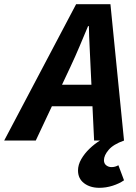

<svg xmlns="http://www.w3.org/2000/svg" viewBox="-82 -672 650 918"><path d="M393 226Q349 226 320 204Q291 182 291 143Q291 116 306.5 89Q322 62 346 39Q370 16 396 0H368L351 -353Q349 -402 346.5 -449Q344 -496 343 -547H339Q318 -497 298 -449.5Q278 -402 255 -353L89 0H-62L282 -652H446L511 0Q460 18 437.5 44.5Q415 71 415 94Q415 110 426 118.5Q437 127 451 127Q469 127 484 118L511 190Q488 206 456.5 216Q425 226 393 226ZM109 -164 133 -267H432L407 -164Z"/></svg>

Font: Source Sans 3
Style: Bold Italic
Weight: 700
Italic angle: -11°
Designer: Paul D. Hunt
Foundry: Adobe
Version: Version 3.052;hotconv 1.1.0;makeotfexe 2.6.0